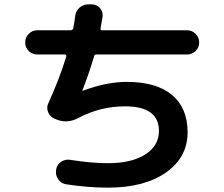

<svg xmlns="http://www.w3.org/2000/svg" viewBox="-20 -820 1040 890"><path d="M153.3 -567.4Q129.9 -567.4 113.3 -583.5Q96.7 -599.6 96.7 -623Q96.7 -646.5 113.3 -663.1Q129.9 -679.7 153.3 -679.7H307.6Q316.4 -679.7 319.3 -688.5Q324.2 -710.9 329.1 -749Q333 -772.5 351.1 -786.6Q369.1 -800.8 392.6 -799.8H407.2Q430.7 -798.8 444.8 -780.8Q459 -762.7 455.1 -740.2L446.3 -689.5Q444.3 -680.7 453.1 -679.7H846.7Q870.1 -679.7 886.7 -663.1Q903.3 -646.5 903.3 -623Q903.3 -599.6 886.7 -583.5Q870.1 -567.4 846.7 -567.4H425.8Q418 -567.4 416 -558.6Q393.6 -482.4 362.3 -401.4V-399.4H364.3Q473.6 -440.4 567.4 -440.4Q705.1 -440.4 777.3 -379.9Q849.6 -319.3 849.6 -207Q849.6 -90.8 749.5 -20.5Q649.4 49.8 480.5 49.8Q387.7 49.8 286.1 34.2Q262.7 30.3 249.5 10.7Q236.3 -8.8 240.2 -32.2V-34.2Q244.1 -57.6 263.7 -70.3Q283.2 -83 305.7 -79.1Q403.3 -63.5 480.5 -63.5Q589.8 -63.5 653.3 -104Q716.8 -144.5 716.8 -212.9Q716.8 -327.1 559.6 -327.1Q445.3 -327.1 343.8 -273.4Q293 -246.1 243.2 -265.6L233.4 -269.5Q211.9 -278.3 203.1 -299.8Q194.3 -321.3 204.1 -341.8Q255.9 -455.1 287.1 -557.6Q289.1 -566.4 281.2 -567.4Z"/></svg>

Font: Rounded Mgen+ 1m bold
Style: Bold
Weight: 700
Designer: [Source Han Sans]
Ryoko NISHIZUKA  (kana & ideographs); Paul D. Hunt (Latin, Greek & Cyrillic); Wenlong ZHANG  (bopomofo
Version: Version 1.059.20150602